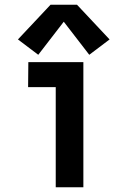

<svg xmlns="http://www.w3.org/2000/svg" viewBox="-20 -793 540 813"><path d="M142 -561 56 -626 194 -773H306L444 -626L358 -561L250 -701ZM216 0V-424H99L100 -530H333V0Z"/></svg>

Font: Iosevka SS01
Style: Bold
Weight: 700
Monospace: yes
Designer: Belleve Invis
Foundry: Belleve Invis
Version: 2.3.3; ttfautohint (v1.8.3)